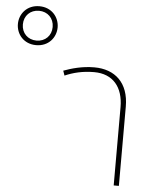

<svg xmlns="http://www.w3.org/2000/svg" viewBox="-263 -876 755 924"><g transform="rotate(5 115.0 -414.0)"><path d="M-110 -640C-50 -640 -14 -685 -14 -734C-14 -783 -50 -828 -110 -828C-170 -828 -206 -783 -206 -734C-206 -685 -170 -640 -110 -640ZM-110 -662C-152 -662 -182 -692 -182 -734C-182 -776 -152 -806 -110 -806C-68 -806 -38 -776 -38 -734C-38 -692 -68 -662 -110 -662ZM39 -506C78 -523 124 -535 180 -535C271 -535 321 -475 321 -378V0H346V-383C346 -498 279 -558 179 -558C120 -558 69 -543 31 -529Z"/></g></svg>

Font: Noto Sans Thai Looped Thin
Style: Regular
Weight: 100
Designer: Sasikarn Vongin, Ben Mitchell
Foundry: The Fontpad Ltd
Version: Version 1.001